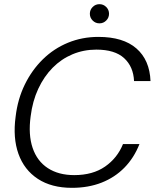

<svg xmlns="http://www.w3.org/2000/svg" viewBox="-20 -889 742 921"><path d="M325 12Q227 12 161.5 -31Q96 -74 68.5 -151Q41 -228 55 -330Q65 -414 99 -483.5Q133 -553 185.5 -604.5Q238 -656 306 -684Q374 -712 452 -712Q571 -712 634.5 -656.5Q698 -601 702 -500H623Q620 -569 575.5 -610Q531 -651 442 -651Q381 -651 327.5 -628.5Q274 -606 232.5 -564Q191 -522 163.5 -463Q136 -404 127 -331Q115 -243 136.5 -179.5Q158 -116 209.5 -82.5Q261 -49 336 -49Q425 -49 484 -90Q543 -131 570 -198H649Q623 -132 577 -85Q531 -38 467.5 -13Q404 12 325 12ZM457 -777Q438 -777 424.5 -790.5Q411 -804 411 -823Q411 -842 424.5 -855.5Q438 -869 457 -869Q476 -869 489.5 -855.5Q503 -842 503 -823Q503 -804 489.5 -790.5Q476 -777 457 -777Z"/></svg>

Font: DM Sans 36pt Light
Style: Italic
Weight: 300
Italic angle: -10°
Designer: Colophon Foundry, Jonny Pinhorn
Foundry: Colophon Foundry
Version: Version 4.004;gftools[0.9.30]